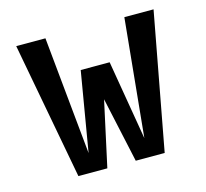

<svg xmlns="http://www.w3.org/2000/svg" viewBox="-82 -613 757 705"><g transform="rotate(-15 297.0 -260.0)"><path d="M133 0 36 -520H147L191 -72L242 -374H352L403 -72L447 -520H558L461 0H351L297 -248L243 0Z"/></g></svg>

Font: Iosevka QP
Style: Bold
Weight: 700
Designer: Belleve Invis
Foundry: Belleve Invis
Version: Version 20.0.0; ttfautohint (v1.8.4)